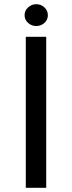

<svg xmlns="http://www.w3.org/2000/svg" viewBox="-20 -899 345 919"><path d="M201.2 -722.7V0H103.5V-722.7ZM153.3 -878.9Q175.8 -878.9 192.4 -863.8Q209 -848.6 209 -826.2Q209 -803.7 192.4 -789.1Q175.8 -774.4 153.3 -774.4Q130.9 -774.4 114.3 -789.6Q97.7 -804.7 97.7 -826.2Q97.7 -848.6 114.7 -863.8Q131.8 -878.9 153.3 -878.9Z"/></svg>

Font: Josefin Sans CFJ
Style: Regular
Weight: 400
Designer: Santiago Orozco
Foundry: Typemade
Version: Version 2.000